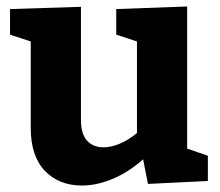

<svg xmlns="http://www.w3.org/2000/svg" viewBox="-20 -560 678 593"><path d="M622 -79V-1L437 8L422 -68Q377 -28 328 -7.5Q279 13 233 13Q162 13 118.5 -32.5Q75 -78 75 -164V-432L11 -453V-532L230 -539V-189Q230 -147 248.5 -126Q267 -105 300 -105Q323 -105 349.5 -116Q376 -127 403 -149V-432L339 -453V-532L558 -540V-101Z"/></svg>

Font: Bitter Pro OGT
Style: Bold
Weight: 700
Designer: Sol Matas, and Bitter project Authors
Foundry: Sol Matas
Version: Version 2.110